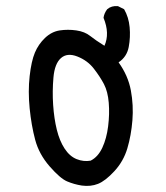

<svg xmlns="http://www.w3.org/2000/svg" viewBox="-20 -610 540 625"><path d="M246 -6Q221 -10 198.5 -19.5Q176 -29 141.5 -68.5Q107 -108 94.5 -155Q82 -202 76.5 -257.5Q71 -313 76.5 -362Q82 -411 93.5 -438.5Q105 -466 126.5 -486.5Q148 -507 174.5 -511Q201 -515 228.5 -511Q256 -507 273.5 -493Q291 -479 320 -461Q338 -501 317 -552Q319 -567 329 -580Q343 -592 364 -590L384 -580Q399 -554 402 -521.5Q405 -489 399 -457Q393 -425 366 -407Q397 -364 406 -315.5Q415 -267 411 -218Q407 -169 394.5 -127Q382 -85 352.5 -53Q323 -21 299 -11.5Q275 -2 246 -6ZM275 -87Q299 -99 313 -129Q327 -159 332 -199Q337 -239 334 -275.5Q331 -312 318.5 -336Q306 -360 285.5 -386.5Q265 -413 232 -426Q199 -439 178.5 -421Q158 -403 154 -358Q150 -313 153 -268.5Q156 -224 165 -187.5Q174 -151 190.5 -126Q207 -101 229.5 -92Q252 -83 275 -87Z"/></svg>

Font: Kosefont JP
Style: Regular
Weight: 400
Designer: Nozomi Seto 瀬戸のぞみ
Version: Version 3.00;June 19, 2020